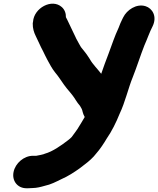

<svg xmlns="http://www.w3.org/2000/svg" viewBox="-20 -767 843 1023"><path d="M156 -651.2 155 -646C154.8 -644.9 154.5 -643 154.5 -641.7C153.9 -616.2 161.1 -593.7 169.7 -576.6C182.7 -551.3 194.4 -521.6 209.5 -494.1C217.3 -479.4 222.6 -465.2 232.5 -447.9C244.7 -425.7 256.4 -402.6 273.4 -381.3C283 -369.4 289.2 -361.7 294 -354.5C311.4 -328.7 329.7 -301.9 352.8 -275.9L366.9 -258.3C379.7 -242.3 388.3 -223.1 406.2 -203C408 -200.6 410.2 -195.9 415.4 -186.8C420 -178.5 419.8 -163.2 431.4 -143.5C420.5 -123 406.5 -103.2 392.6 -79.3C385.3 -67.8 373.2 -52.9 361.8 -36.8C357.7 -32.3 349.6 -25.1 342.3 -19.7C305.3 8.8 259.7 40.9 218.8 52C217 52.4 214.3 53.5 212.2 54.6C208.2 56.7 192.1 59.1 173.5 63H155.4C108 63 61.6 102.3 52.2 149.5C42.7 196.7 73.4 236 120.9 236H129.9C138.2 236 144.1 235.8 152.4 235C177.1 234.6 197.4 229 217.7 223.2C251.9 216 277.8 201.7 305.6 188.3C343.2 171.8 374.6 151.2 404.5 129.9L430.7 109.7C452.6 93.4 476 73.2 493.7 49.6L506.4 34.2C513.2 25.9 516.7 19.9 522.6 12C534.2 -3.7 540.1 -15.5 548.3 -28.3C575.4 -67.4 598.2 -113.1 617.5 -161.1C647.1 -223.1 663.6 -298.2 687.8 -357C709.1 -410.3 729.3 -474.7 749.1 -524.5C765 -560 777.5 -597.6 792.9 -626.5C819 -679.7 791.4 -722.9 755.5 -734C706.3 -749.3 655.4 -713 636.8 -675.1L631.8 -665.2C624.2 -649.9 618.7 -637.5 612.1 -619.2C589.6 -571.2 577.5 -531.6 558.6 -481.6C543 -442.6 531.9 -409.1 519.3 -373.8C499.1 -400.4 473.3 -425.5 459.8 -450C459.7 -450.3 459.3 -450.9 459.1 -451.3L450.1 -464.9C441 -479.7 428.8 -494.2 420.4 -504.7L411.4 -516C405.2 -525.5 399.8 -536.9 391 -552.4C383.1 -565.5 380.8 -575.2 370.8 -593.6C360.6 -614.4 349.5 -639.3 338.6 -661.1C335.2 -668.4 332.4 -672.5 331.2 -675.4C331.9 -696.1 324.3 -716 309.2 -729.4C256.5 -776.4 160.8 -724.6 156 -651.2Z"/></svg>

Font: Smoothie
Style: BdIt
Weight: 700
Foundry: Cannot Into Space Fonts
Version: Version 0.8